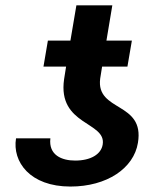

<svg xmlns="http://www.w3.org/2000/svg" viewBox="-20 -678 604 708"><path d="M358.7 -145.2C353 -109 314.6 -85.9 257.1 -85.9C208.1 -85.9 158.4 -105.8 165.8 -168H39.1C24.9 -81.7 90.2 9.9 239.7 9.9C374.3 9.9 473.4 -57.5 488.6 -151.3C514.2 -304.3 333.5 -264.2 349.4 -388.1L356.5 -432.5H449.9L466.3 -528.4H372.5L394.2 -658.4H261.7L239.7 -528.4H156.6L140.3 -432.5H223.7L216.3 -385.7C191.8 -214.8 372.5 -230.1 358.7 -145.2Z"/></svg>

Font: Margiela Sans Semi Bold
Style: Italic
Weight: 600
Italic angle: -9.39999°
Designer: Stefan Endress, Andreas Faust
Version: Version 1.100;FEAKit 1.0